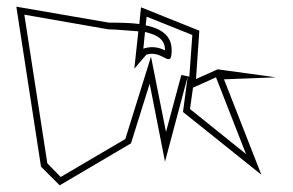

<svg xmlns="http://www.w3.org/2000/svg" viewBox="-20 -586 878 576"><path d="M53 -542 305 -498H307C324 -498 366 -494 395 -492L383 -380L419 -422C469 -438 495 -374 495 -436C495 -481 461 -501 417 -510L420 -536L557 -481L548 -356L524 -361L478 -190L433 -416L356 -169L162 -55L122 -96ZM29 -566 103 -86 159 -30 373 -156 429 -335 475 -101 543 -356 529 -250 764 -62 652 -348 808 -354 633 -378 568 -349 578 -494 403 -564 398 -514C367 -518 335 -518 307 -518ZM410 -440 415 -490C455 -481 475 -466 475 -436V-435C460 -442 439 -449 413 -441ZM550 -259 559 -323 628 -354 718 -124Z"/></svg>

Font: CiSf CamouflageKit II
Style: Outline
Weight: 400
Version: Version 1